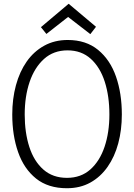

<svg xmlns="http://www.w3.org/2000/svg" viewBox="-20 -989 711 1018"><path d="M335 9Q235 9 171 -42.5Q107 -94 76 -182.5Q45 -271 45 -382Q45 -465 64.5 -537Q84 -609 121.5 -662.5Q159 -716 214 -746.5Q269 -777 339 -777Q436 -777 500 -724.5Q564 -672 595 -583Q626 -494 626 -382Q626 -300 607 -229Q588 -158 550.5 -104.5Q513 -51 459 -21Q405 9 335 9ZM335 -46Q409 -46 459 -90.5Q509 -135 534.5 -211Q560 -287 560 -382Q560 -479 535.5 -555.5Q511 -632 461.5 -677Q412 -722 338 -722Q264 -722 213.5 -676.5Q163 -631 137 -554.5Q111 -478 111 -382Q111 -286 135.5 -210Q160 -134 210 -90Q260 -46 335 -46ZM489 -847 459 -808 336 -903H346L226 -809L197 -845L344 -969Z"/></svg>

Font: Yaldevi ExtraLight Light
Style: Regular
Weight: 300
Version: Version 1.100